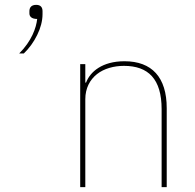

<svg xmlns="http://www.w3.org/2000/svg" viewBox="-20 -770 801 790"><path d="M129 -750C148 -750 155 -739 155 -724V-712C155 -684 147 -654 133 -626C119 -597 99 -570 78 -550H59C110 -601 129 -655 133 -692C109 -692 101 -703 101 -715V-724C101 -739 109 -750 129 -750ZM310 0V-506H331V-430H334C351 -475 401 -518 492 -518C605 -518 666 -452 666 -325V0H645V-321C645 -445 590 -499 490 -499C449 -499 408 -488 379 -465C350 -442 331 -407 331 -362V0Z"/></svg>

Font: Plexus Sans Thin
Style: Regular
Weight: 250
Version: Version 2.001;PS 002.001;hotconv 1.0.70;makeotf.lib2.5.58329